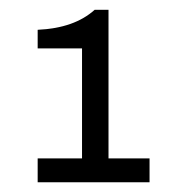

<svg xmlns="http://www.w3.org/2000/svg" viewBox="-20 -813 381 393"><path d="M57.1 -439.9V-488.8H147.9V-713.9H57.1V-752Q132.3 -755.4 173.8 -793H202.1V-488.8H286.1V-439.9Z"/></svg>

Font: Archivo Light
Style: Regular
Weight: 300
Designer: Hector Gatti
Foundry: Omnibus-Type
Version: Version 2.001